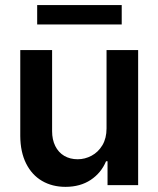

<svg xmlns="http://www.w3.org/2000/svg" viewBox="-20 -727 622 754"><path d="M398.4 -530.3H522.5V0H402.3V-93.8H396.5Q377.4 -47.9 336.2 -20.5Q294.9 6.8 237.3 6.8Q185.1 6.8 145 -16.6Q105 -40 82.5 -85Q60.1 -129.9 59.6 -192.4V-530.3H184.6V-211.9Q184.6 -178.7 197 -153.6Q209.5 -128.4 232.2 -115Q254.9 -101.6 285.2 -101.6Q313.5 -101.6 339.6 -115.5Q365.7 -129.4 382.1 -156.7Q398.4 -184.1 398.4 -222.7ZM458 -630.9H126V-707H458Z"/></svg>

Font: Pretendard SemiBold
Style: Regular
Weight: 600
Designer: Base glyphs from Inter by Rasmus Andersson; Hangeul glyphs from Noto Sans CJK(Source Han Sans) by Jang Soo-young and Kan
Foundry: Kil Hyung-jin
Version: Version 1.309